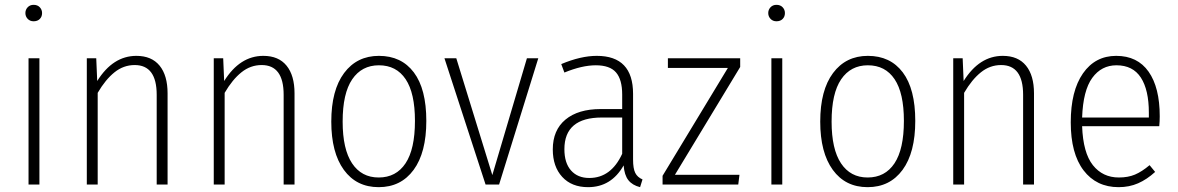

<svg xmlns="http://www.w3.org/2000/svg" viewBox="-20 -763 4870 794"><path d="M143 -522V0H98V-522ZM154 -709Q154 -694 144.5 -684.5Q135 -675 119 -675Q104 -675 94.5 -685Q85 -695 85 -709Q85 -723 94.5 -733Q104 -743 119 -743Q135 -743 144.5 -733Q154 -723 154 -709Z M673 -377V0H628V-371Q628 -494 537 -494Q491 -494 453.5 -464Q416 -434 384 -379V0H339V-522H378L382 -428Q447 -532 544 -532Q607 -532 640 -491.5Q673 -451 673 -377Z M1198 -377V0H1153V-371Q1153 -494 1062 -494Q1016 -494 978.5 -464Q941 -434 909 -379V0H864V-522H903L907 -428Q972 -532 1069 -532Q1132 -532 1165 -491.5Q1198 -451 1198 -377Z M1743 -263Q1743 -132 1690.5 -60.5Q1638 11 1546 11Q1454 11 1402 -60.5Q1350 -132 1350 -260Q1350 -390 1403 -461Q1456 -532 1547 -532Q1640 -532 1691.5 -463.5Q1743 -395 1743 -263ZM1397 -260Q1397 -146 1436 -87.5Q1475 -29 1546 -29Q1618 -29 1657 -87.5Q1696 -146 1696 -263Q1696 -378 1657.5 -435.5Q1619 -493 1547 -493Q1476 -493 1436.5 -435Q1397 -377 1397 -260Z M2206 -522 2044 0H1988L1818 -522H1867L2016 -39L2159 -522Z M2637 -21 2627 11Q2595 3 2578.5 -18Q2562 -39 2559 -79Q2508 11 2412 11Q2344 11 2305 -31.5Q2266 -74 2266 -145Q2266 -225 2318.5 -268.5Q2371 -312 2464 -312H2553V-372Q2553 -434 2527.5 -463.5Q2502 -493 2444 -493Q2387 -493 2314 -463L2301 -498Q2382 -532 2448 -532Q2598 -532 2598 -375V-103Q2598 -66 2607 -48Q2616 -30 2637 -21ZM2553 -127V-277H2469Q2314 -277 2314 -146Q2314 -89 2341.5 -58Q2369 -27 2417 -27Q2507 -27 2553 -127Z M3041 -522V-486L2771 -40H3038L3033 0H2720V-36L2990 -482H2742V-522Z M3215 -522V0H3170V-522ZM3226 -709Q3226 -694 3216.5 -684.5Q3207 -675 3191 -675Q3176 -675 3166.5 -685Q3157 -695 3157 -709Q3157 -723 3166.5 -733Q3176 -743 3191 -743Q3207 -743 3216.5 -733Q3226 -723 3226 -709Z M3765 -263Q3765 -132 3712.5 -60.5Q3660 11 3568 11Q3476 11 3424 -60.5Q3372 -132 3372 -260Q3372 -390 3425 -461Q3478 -532 3569 -532Q3662 -532 3713.5 -463.5Q3765 -395 3765 -263ZM3419 -260Q3419 -146 3458 -87.5Q3497 -29 3568 -29Q3640 -29 3679 -87.5Q3718 -146 3718 -263Q3718 -378 3679.5 -435.5Q3641 -493 3569 -493Q3498 -493 3458.5 -435Q3419 -377 3419 -260Z M4256 -377V0H4211V-371Q4211 -494 4120 -494Q4074 -494 4036.5 -464Q3999 -434 3967 -379V0H3922V-522H3961L3965 -428Q4030 -532 4127 -532Q4190 -532 4223 -491.5Q4256 -451 4256 -377Z M4774 -241H4455Q4459 -131 4499.5 -80Q4540 -29 4607 -29Q4645 -29 4673.5 -41Q4702 -53 4734 -80L4757 -52Q4723 -21 4686.5 -5Q4650 11 4606 11Q4514 11 4461 -58.5Q4408 -128 4408 -257Q4408 -387 4458.5 -459.5Q4509 -532 4596 -532Q4684 -532 4730 -466.5Q4776 -401 4776 -282Q4776 -261 4774 -241ZM4731 -297Q4731 -391 4698 -442Q4665 -493 4597 -493Q4535 -493 4497 -441Q4459 -389 4455 -277H4731Z"/></svg>

Font: Fira Sans Condensed ExtraLight
Style: Regular
Weight: 275
Width: 3
Designer: Carrois Corporate & Edenspiekermann AG
Foundry: Carrois Corporate GbR & Edenspiekermann AG
Version: Version 4.203